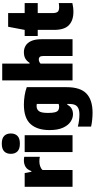

<svg xmlns="http://www.w3.org/2000/svg" viewBox="541 -1394 1083 2206"><g transform="rotate(-90 1083.0 -291.5)"><path d="M39 0V-550H197L212 -473H220Q236.5 -521 268.8 -540Q301 -559 343 -559Q353.5 -559 364.8 -557.8Q376 -556.5 384 -555V-376Q371.5 -379 356.8 -380Q342 -381 330 -381Q299.5 -381 272.5 -371Q245.5 -361 232 -345V0Z M438 0V-550H632V0ZM535 -605Q474.5 -605 446.2 -632.8Q418 -660.5 418 -709Q418 -758 446.2 -785.5Q474.5 -813 535 -813Q596 -813 624 -785.5Q652 -758 652 -709Q652 -660.5 624 -632.8Q596 -605 535 -605Z M890 230Q855 230 812.2 226Q769.5 222 731 213V61Q801.5 79 872 79Q931.5 79 961.2 54Q991 29 991 -33V-60H982Q949.5 5 873 5Q828 5 786.2 -23.2Q744.5 -51.5 717.8 -111Q691 -170.5 691 -265Q691 -405.5 760 -482.2Q829 -559 984 -559Q1033.5 -559 1086.8 -550.8Q1140 -542.5 1184 -526V-68Q1184 90 1110.2 160Q1036.5 230 890 230ZM959 -154Q977.5 -154 991 -160V-411Q985 -412 978.5 -412.5Q972 -413 966 -413Q929.5 -413 908.8 -386.5Q888 -360 888 -282Q888 -230 895.5 -202.2Q903 -174.5 918.8 -164.2Q934.5 -154 959 -154Z M1262 0V-808H1455V-494H1464Q1482 -524 1511 -541.5Q1540 -559 1587 -559Q1626.5 -559 1660.2 -539.2Q1694 -519.5 1714.5 -474.5Q1735 -429.5 1735 -354V0H1542V-336Q1542 -366 1531.2 -377Q1520.5 -388 1503 -388Q1490.5 -388 1477 -382.5Q1463.5 -377 1455 -368V0Z M2050 10Q1950.5 10 1896.2 -42Q1842 -94 1842 -213V-400H1772V-550H1842L1878 -740H2035V-550H2150V-400H2035V-235Q2035 -188.5 2049.5 -171.2Q2064 -154 2103 -154Q2113.5 -154 2124.8 -155Q2136 -156 2150 -158V-2Q2130 3 2103.2 6.5Q2076.5 10 2050 10Z"/></g></svg>

Font: Encode Sans Condensed Condensed Black
Style: Regular
Weight: 900
Width: 3
Designer: Multiple Designers
Foundry: Impallari Type
Version: Version 3.000; ttfautohint (v1.8.3) -l 8 -r 50 -G 200 -x 14 